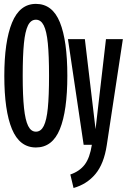

<svg xmlns="http://www.w3.org/2000/svg" viewBox="-20 -742 655 984"><path d="M2.1 -352.8Q2.1 -529.2 41.5 -625.6Q81 -722.1 164.1 -722.1Q248.7 -722.1 286.9 -627.7Q325.1 -533.3 325.1 -353.8Q325.1 -174.4 286.9 -80.3Q248.7 13.8 164.1 13.8Q80.5 13.8 41.3 -80.5Q2.1 -174.9 2.1 -352.8ZM231.3 -353.8Q231.3 -458.5 225.1 -520.3Q219 -582.1 204.4 -611.5Q189.7 -641 164.1 -641Q137.9 -641 123.3 -611.3Q108.7 -581.5 102.6 -519.5Q96.4 -457.4 96.4 -352.8Q96.4 -250.3 103.1 -187.9Q109.7 -125.6 124.4 -96.4Q139 -67.2 164.1 -67.2Q189.7 -67.2 204.4 -96.7Q219 -126.2 225.1 -187.9Q231.3 -249.7 231.3 -353.8ZM340.5 152.3Q388.2 135.9 414.4 101.3Q440.5 66.7 450.8 0H408.7L328.2 -541.5H414.9L469.7 -80L523.1 -541.5H609.7L527.2 2.1Q512.8 97.4 469.2 149.7Q425.6 202.1 356.9 221.5Z"/></svg>

Font: Fira Code Fixed Medium
Style: Regular
Weight: 500
Monospace: yes
Designer: Carrois Corporate, Edenspiekermann AG, Nikita Prokopov
Foundry: Carrois Corporate, Edenspiekermann AG, Nikita Prokopov
Version: Version 5.002